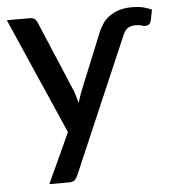

<svg xmlns="http://www.w3.org/2000/svg" viewBox="-50 -565 705 781"><g transform="rotate(-5 302.0 -174.0)"><path d="M285.2 -200.2 376 -422.9Q381.8 -439.9 395 -460Q406.2 -478.5 423.3 -490.2Q443.4 -504.4 463.4 -510.7Q486.8 -518.1 516.1 -518.1Q541.5 -518.1 559.1 -514.6Q573.2 -511.7 597.7 -501.5L589.4 -458.5Q585.4 -444.8 579.1 -441.4Q572.3 -437.5 565.4 -437.5Q557.1 -437.5 549.8 -440.9Q541 -443.8 523.9 -443.8Q508.8 -443.8 496.1 -437Q483.4 -430.7 474.1 -409.2L235.8 145Q230 157.2 223.6 163.1Q215.8 169.4 199.7 169.4H120.1L213.9 -34.7L5.9 -509.8H99.6Q112.8 -509.8 120.1 -503.9Q127 -497.6 130.4 -488.8L252.4 -199.7Q262.7 -170.4 267.6 -148.9Q272 -163.1 275.9 -174.8Q278.8 -184.6 285.2 -200.2Z"/></g></svg>

Font: Lato-SemiBold
Style: Regular
Weight: 500
Designer: Lukasz Dziedzic with Adam Twardoch and Botio Nikoltchev
Foundry: tyPoland Lukasz Dziedzic
Version: ""